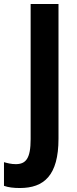

<svg xmlns="http://www.w3.org/2000/svg" viewBox="-81 -734 385 965"><path d="M19 211C140 211 213 148 213 -37V-714H73V-35C73 63 49 91 -2 91C-24 91 -44 86 -61 81V200C-39 208 -12 211 19 211Z"/></svg>

Font: Noto Sans Arabic UI Cn
Style: Bold
Weight: 700
Width: 3
Designer: Monotype Design Team, Nadine Chahine and Nizar Qandah
Foundry: Monotype Imaging Inc.
Version: Version 2.010